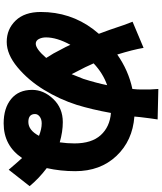

<svg xmlns="http://www.w3.org/2000/svg" viewBox="61 -904 878 1040"><g transform="rotate(90 500.0 -384.0)"><path d="M640.6 -98.6Q685.5 -98.6 715.8 -156.2Q678.7 -170.9 648.4 -170.9Q626 -170.9 611.8 -160.2Q597.7 -149.4 597.7 -134.8Q597.7 -98.6 640.6 -98.6ZM216.8 -138.7Q245.1 -138.7 293.9 -195.3Q268.6 -233.4 247.1 -277.3Q234.4 -299.8 222.7 -326.2Q182.6 -252.9 182.6 -194.3Q182.6 -171.9 191.4 -155.3Q200.2 -138.7 216.8 -138.7ZM441.4 -525.4Q377 -502.9 323.2 -452.1Q336.9 -420.9 343.8 -407.2Q347.7 -398.4 381.8 -333Q405.3 -390.6 407.2 -396.5Q429.7 -467.8 441.4 -525.4ZM988.3 -105.5 899.4 7.8Q853.5 -45.9 835.9 -64.5Q768.6 35.2 648.4 35.2Q565.4 35.2 516.1 -5.4Q466.8 -45.9 466.8 -119.1Q466.8 -181.6 516.1 -233.4Q565.4 -285.2 641.6 -285.2Q693.4 -285.2 751 -268.6Q756.8 -308.6 756.8 -348.6Q756.8 -441.4 711.9 -490.7Q667 -540 591.8 -545.9Q573.2 -442.4 547.9 -360.4Q518.6 -268.6 466.8 -183.6Q415 -98.6 344.7 -40Q274.4 18.6 207 18.6Q137.7 18.6 91.3 -29.8Q44.9 -78.1 44.9 -166Q44.9 -325.2 137.7 -449.2Q145.5 -459 163.1 -480.5L141.6 -539.1Q111.3 -630.9 97.7 -663.1L239.3 -722.7Q249 -665 275.4 -580.1Q361.3 -640.6 461.9 -662.1Q464.8 -688.5 464.8 -710Q465.8 -760.7 461.9 -802.7L627 -798.8Q622.1 -769.5 614.3 -704.1L611.3 -672.9Q742.2 -663.1 824.7 -575.7Q907.2 -488.3 907.2 -352.5Q907.2 -272.5 890.6 -198.2Q946.3 -156.2 988.3 -105.5Z"/></g></svg>

Font: Gen Shin Gothic Heavy
Style: Bold
Weight: 900
Designer: [Source Han Sans]
Ryoko NISHIZUKA  (kana & ideographs); Paul D. Hunt (Latin, Greek & Cyrillic); Wenlong ZHANG  (bopomofo
Version: Version 1.002.20150607